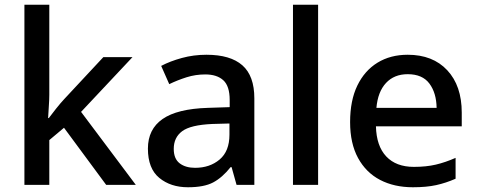

<svg xmlns="http://www.w3.org/2000/svg" viewBox="-20 -780 2017 810"><path d="M188 -380Q188 -360 186 -332Q184 -304 183 -282H186Q197 -297 216.5 -321.5Q236 -346 251 -362L416 -539H539L322 -308L553 0H428L250 -241L188 -189V0H83V-760H188Z M851 -549Q952 -549 1002.5 -504.5Q1053 -460 1053 -365V0H978L957 -75H953Q918 -31 879.5 -10.5Q841 10 773 10Q700 10 652 -29.5Q604 -69 604 -153Q604 -235 666 -278Q728 -321 857 -325L949 -328V-358Q949 -417 922 -441.5Q895 -466 846 -466Q805 -466 767 -454Q729 -442 694 -425L660 -502Q698 -522 747.5 -535.5Q797 -549 851 -549ZM876 -257Q784 -253 748.5 -226.5Q713 -200 713 -152Q713 -110 738 -91Q763 -72 803 -72Q865 -72 906.5 -107Q948 -142 948 -212V-259Z M1322 0H1216V-760H1322Z M1700 -549Q1806 -549 1867 -483.5Q1928 -418 1928 -305V-247H1566Q1568 -164 1609.5 -120Q1651 -76 1726 -76Q1778 -76 1818.5 -85.5Q1859 -95 1902 -114V-26Q1861 -8 1820 1Q1779 10 1722 10Q1643 10 1583.5 -21Q1524 -52 1490.5 -113.5Q1457 -175 1457 -265Q1457 -356 1487.5 -419Q1518 -482 1572.5 -515.5Q1627 -549 1700 -549ZM1700 -467Q1643 -467 1608.5 -430Q1574 -393 1568 -325H1822Q1821 -388 1791.5 -427.5Q1762 -467 1700 -467Z"/></svg>

Font: Noto Sans Arabic Med
Style: Regular
Weight: 500
Designer: Monotype Design Team, Nadine Chahine, Nizar Qandah and Khaled Hosny
Foundry: Monotype Imaging Inc.
Version: Version 2.012; ttfautohint (v1.8.4.7-5d5b)